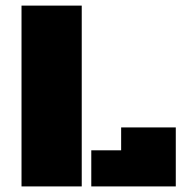

<svg xmlns="http://www.w3.org/2000/svg" viewBox="-20 -668 662 688"><path d="M57.1 0V-647.9H272.9V0ZM307.1 0V-129.4H414.1V-211.4H609.9V0Z"/></svg>

Font: Black Ops One
Style: Regular
Weight: 400
Designer: James Grieshaber, Eben Sorkin
Foundry: Sorkin Type Co.
Version: Version 1.004; ttfautohint (v1.8.4.7-5d5b)